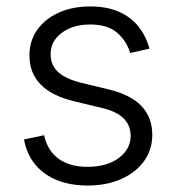

<svg xmlns="http://www.w3.org/2000/svg" viewBox="-20 -570 551 602"><path d="M254.9 11.7Q201.2 11.7 159.4 -4.9Q117.7 -21.5 90.8 -53.7Q64 -85.9 55.2 -132.8L118.2 -146Q129.4 -96.7 164.3 -71.8Q199.2 -46.9 253.9 -46.9Q315.4 -46.9 352.5 -74.7Q389.6 -102.5 389.6 -144Q389.6 -177.2 367.4 -199Q345.2 -220.7 301.3 -231L212.9 -252.4Q142.6 -269 107.4 -305.2Q72.3 -341.3 72.3 -396.5Q72.3 -441.9 96.9 -476.6Q121.6 -511.2 164.6 -530.5Q207.5 -549.8 262.7 -549.8Q314 -549.8 351.6 -533.7Q389.2 -517.6 413.3 -487.8Q437.5 -458 448.7 -417.5L388.2 -403.8Q376.5 -442.4 346.7 -467.8Q316.9 -493.2 262.7 -493.2Q208.5 -493.2 173.6 -467Q138.7 -440.9 138.7 -399.9Q138.7 -365.7 162.4 -344Q186 -322.3 235.8 -310.1L319.3 -290Q389.2 -273.4 423.3 -237.8Q457.5 -202.1 457.5 -147.5Q457.5 -101.1 431.9 -65.2Q406.2 -29.3 360.4 -8.8Q314.5 11.7 254.9 11.7Z"/></svg>

Font: Inter 16pt Light
Style: Regular
Weight: 300
Version: Version 4.001;git-66647c0bb